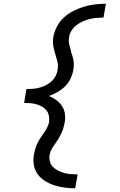

<svg xmlns="http://www.w3.org/2000/svg" viewBox="-20 -853 640 1026"><path d="M382 153Q353 153 325.5 149.5Q298 146 271.5 137.5Q245 129 222 115Q199 101 183 80Q167 59 161.5 31.5Q156 4 161 -25Q164 -41 168 -56Q172 -71 179 -85.5Q186 -100 195 -114Q204 -128 213.5 -141.5Q223 -155 231 -169.5Q239 -184 242 -199Q244 -216 241.5 -232.5Q239 -249 229.5 -261.5Q220 -274 206 -282.5Q192 -291 176 -295.5Q160 -300 143 -301.5Q126 -303 109 -303L121 -377Q138 -377 156 -378.5Q174 -380 191 -384.5Q208 -389 225 -397.5Q242 -406 255.5 -418.5Q269 -431 277.5 -447.5Q286 -464 288 -481Q292 -504 286.5 -525.5Q281 -547 274.5 -567.5Q268 -588 264.5 -610Q261 -632 265 -655Q270 -684 284.5 -711.5Q299 -739 322 -760Q345 -781 373 -795Q401 -809 429.5 -817.5Q458 -826 487.5 -829.5Q517 -833 546 -833L533 -759Q515 -759 496.5 -757.5Q478 -756 459.5 -751.5Q441 -747 423 -739Q405 -731 389 -719Q373 -707 362.5 -690Q352 -673 349 -655Q346 -635 350 -616Q354 -597 360 -579L359 -578Q368 -555 372.5 -531Q377 -507 372 -481Q368 -457 357.5 -434Q347 -411 328.5 -392.5Q310 -374 287 -361Q264 -348 241 -340Q262 -332 280 -319Q298 -306 310.5 -287.5Q323 -269 326.5 -246Q330 -223 326 -199Q323 -184 318.5 -168.5Q314 -153 307 -138.5Q300 -124 291.5 -110Q283 -96 273 -82.5Q263 -69 255.5 -55Q248 -41 245 -25Q242 -7 246.5 10Q251 27 263 39Q275 51 291 59Q307 67 323.5 71.5Q340 76 358.5 77.5Q377 79 395 79Z"/></svg>

Font: Iosevka Etoile
Style: Italic
Weight: 400
Italic angle: -9°
Designer: Belleve Invis
Foundry: Belleve Invis
Version: Version 22.1.2; ttfautohint (v1.8.4)